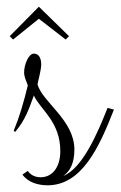

<svg xmlns="http://www.w3.org/2000/svg" viewBox="-20 -561 360 573"><path d="M81 -276C101 -233 160 -198 160 -110C160 -67 140 -32 101 -32C81 -32 69 -42 63 -51L47 -40C64 -16 95 -8 122 -8C224 -8 276 -121 320 -234L301 -239C272 -166 227 -59 169 -36C189 -50 202 -74 202 -115C202 -202 107 -256 92 -309C92 -314 103 -350 103 -369C103 -382 99 -401 81 -401C65 -401 52 -367 52 -346C52 -330 57 -324 63 -306C50 -253 38 -212 21 -171L25 -167C56 -203 67 -238 81 -276ZM186 -453 96 -541 9 -453 19 -443 96 -505 176 -443Z"/></svg>

Font: Clicker Script
Style: Regular
Weight: 400
Designer: Astigmatic (AOETI)
Foundry: Astigmatic (AOETI)
Version: Version 1.000